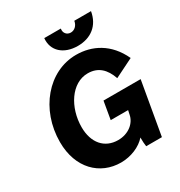

<svg xmlns="http://www.w3.org/2000/svg" viewBox="-208 -1043 1120 1195"><g transform="rotate(-30 352.5 -445.0)"><path d="M314 10C386 10 456 -20 495 -65C495 -39 496 -18 499 0H612L678 -379H411L389 -251H514L508 -223C498 -166 443 -120 368 -120C271 -120 210 -191 210 -303C210 -444 293 -575 410 -575C484 -575 529 -532 555 -457L690 -524C628 -658 518 -711 405 -711C205 -711 47 -524 47 -290C47 -102 164 10 314 10ZM444 -753C538 -753 606 -805 622 -900H502C497 -868 474 -847 447 -847C420 -847 399 -869 405 -900H286C277 -812 343 -753 444 -753Z"/></g></svg>

Font: Fixel Text 20240404
Style: Bold Italic
Weight: 700
Width: 4
Italic angle: -10°
Designer: AlfaBravo + MacPaw
Foundry: Kyrylo Tkachov, Marchela Mozhyna, Serhii Makarenko, Maria Weinstein, Zakhar Kryvoshyya
Version: Version 1.211;Glyphs 3.2 (3225)